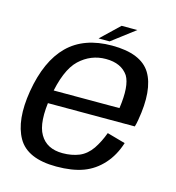

<svg xmlns="http://www.w3.org/2000/svg" viewBox="-105 -787 809 882"><g transform="rotate(15 299.5 -346.0)"><path d="M242 4.8 253.9 -61.9Q178.1 -61.9 146.1 -117.4Q113.4 -172.1 134.4 -297.5Q156.5 -430.5 210.3 -481.3Q263.9 -531.6 335.5 -531.6Q408.9 -531.6 441.7 -483.3Q468.9 -438.3 453.2 -329.6H129.2L118.2 -266.6H543.2Q547.8 -281.7 550.6 -299Q576.7 -447.6 530.9 -523.2Q484.8 -598.3 347.1 -598.3Q213.7 -598.3 137.5 -523Q61.5 -447.8 36.2 -297.7Q12.7 -155.6 58.5 -75.1Q104 4.8 242 4.8ZM253.9 -61.9 242 4.8Q317.4 4.8 370 -14.7Q421.9 -34.1 460.6 -77.1Q498.6 -119.4 517.9 -180.5L431.1 -204.8Q415.2 -161.2 391.6 -126Q367.3 -91 332.9 -76.3Q297.4 -61.9 253.9 -61.9ZM277.7 -614H330.3L439.9 -697.3H364.9Z"/></g></svg>

Font: Anybody Thin
Style: Italic
Weight: 100
Italic angle: -10°
Designer: Tyler Finck
Foundry: Etcetera Type Company
Version: Version 1.114;gftools[0.9.25]